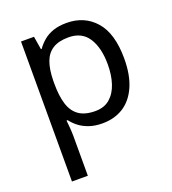

<svg xmlns="http://www.w3.org/2000/svg" viewBox="-142 -653 898 1000"><g transform="rotate(-20 307.5 -153.0)"><path d="M340 -546Q439 -546 499.5 -477Q560 -408 560 -269Q560 -178 532.5 -115.5Q505 -53 455.5 -21.5Q406 10 339 10Q298 10 266 -1Q234 -12 211.5 -29.5Q189 -47 173 -68H167Q169 -51 171 -25Q173 1 173 20V240H85V-536H157L169 -463H173Q189 -486 211.5 -505Q234 -524 265.5 -535Q297 -546 340 -546ZM324 -472Q270 -472 237 -451.5Q204 -431 189 -390Q174 -349 173 -286V-269Q173 -203 187 -157Q201 -111 234.5 -87Q268 -63 326 -63Q375 -63 406.5 -90Q438 -117 453.5 -163.5Q469 -210 469 -270Q469 -362 433.5 -417Q398 -472 324 -472Z"/></g></svg>

Font: ukannada15
Style: Book
Weight: 400
Designer: Jelle Bosma - Monotype Design Team
Foundry: Monotype Imaging Inc.
Version: Version 2.003